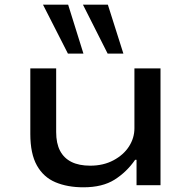

<svg xmlns="http://www.w3.org/2000/svg" viewBox="-20 -788 813 817"><path d="M335 9Q267 9 216 -12.5Q165 -34 137 -84Q109 -134 109 -218V-497H219V-226Q219 -178 235.5 -146.5Q252 -115 284 -99Q316 -83 364 -83Q420 -83 463 -106Q506 -129 529 -165Q552 -201 552 -242V-497H663V0H561V-108H555Q519 -56 467.5 -23.5Q416 9 335 9ZM438 -560 333 -768H439L505 -560ZM269 -560 163 -768H270L335 -560Z"/></svg>

Font: Nunito Sans 7pt Expanded Medium
Style: Regular
Weight: 500
Width: 7
Designer: Vernon Adams
Foundry: Vernon Adams
Version: Version 3.101;gftools[0.9.27]